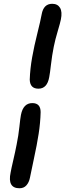

<svg xmlns="http://www.w3.org/2000/svg" viewBox="-20 -794 359 1015"><path d="M183.1 -325.2Q138.7 -325.2 137.2 -373Q139.2 -430.7 149.9 -490.7Q160.6 -550.8 177.5 -617.9Q194.3 -685.1 200.2 -717.8Q210 -773.9 255.9 -773.9Q284.7 -773.9 297.4 -752.7Q310.1 -731.4 301.8 -690.9Q298.3 -673.3 285.2 -629.4Q272 -585.4 264.2 -546.9Q254.9 -500 249.5 -452.9Q244.1 -405.8 240.2 -386.2Q229.5 -325.2 183.1 -325.2ZM83 201.2Q18.6 201.2 36.1 118.2Q39.6 98.1 50 53.5Q60.5 8.8 67.9 -29.8Q77.6 -76.7 82.5 -123.5Q87.4 -170.4 90.8 -187Q103 -249 150.9 -249Q194.8 -249 194.8 -201.2Q193.4 -144.5 184.3 -86.4Q175.3 -28.3 159.2 45.4Q143.1 119.1 138.2 146Q133.3 170.4 119.6 185.8Q106 201.2 83 201.2Z"/></svg>

Font: Shantell Sans Bouncy
Style: Italic
Weight: 500
Italic angle: -11.31°
Designer: Stephen Nixon, Anya Danilova, Shantell Martin
Foundry: Arrow Type
Version: Version 1.006;[9816181b4]